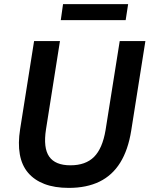

<svg xmlns="http://www.w3.org/2000/svg" viewBox="-20 -905 729 935"><path d="M315 10Q246 10 196.5 -9Q147 -28 116.5 -64Q86 -100 76.5 -153.5Q67 -207 78 -276L146 -705H272L204 -275Q190 -185 219.5 -142.5Q249 -100 323 -100Q397 -100 438 -141Q479 -182 494 -271L563 -705H688L619 -269Q604 -175 565.5 -113Q527 -51 464.5 -20.5Q402 10 315 10ZM276 -807 287 -885H604L592 -807Z"/></svg>

Font: Nunito Sans 10pt SemiCondensed
Style: Bold Italic
Weight: 700
Width: 4
Italic angle: -9°
Designer: Vernon Adams
Foundry: Vernon Adams
Version: Version 3.101;gftools[0.9.27]